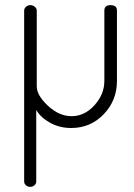

<svg xmlns="http://www.w3.org/2000/svg" viewBox="-20 -492 523 747"><path d="M74 214V-451Q74 -459 81 -465.5Q88 -472 98 -472Q108 -472 115.5 -465.5Q123 -459 123 -451V-156Q123 -121 166.5 -80.5Q210 -40 259 -40Q309 -40 347.5 -82.5Q386 -125 386 -177V-451Q386 -472 410 -472Q435 -472 435 -451V-177Q435 -101 383.5 -47.5Q332 6 257 6Q212 6 175.5 -14Q139 -34 121 -64V214Q121 223 114 229Q107 235 98 235Q88 235 81 229Q74 223 74 214Z"/></svg>

Font: Terminal Dosis
Style: Light
Weight: 300
Designer: EdgarTolentino, PabloImpallari, IginoMarini
Foundry: EdgarTolentino, PabloImpallari, IginoMarini
Version: Version 1.006